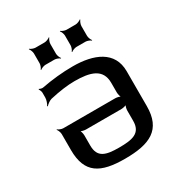

<svg xmlns="http://www.w3.org/2000/svg" viewBox="-161 -786 858 911"><g transform="rotate(-30 267.5 -330.0)"><path d="M262 10C399 10 476 -26 476 -155V-346C476 -456 380 -494 266 -494C209 -494 151 -488 93 -477C87 -476 77 -479 73 -482L71 -479C74 -476 79 -464 79 -458V-431C79 -418 72 -399 66 -391L69 -389C75 -396 90 -408 102 -411C155 -423 200 -429 238 -429C323 -429 385 -412 385 -335V-282C385 -273 389 -256 394 -251L396 -253C391 -258 374 -262 365 -262H80C71 -262 56 -268 51 -273L49 -271C54 -266 60 -251 60 -242V-155C60 -26 129 10 262 10ZM264 -50C192 -50 150 -61 150 -127V-183C150 -192 146 -209 141 -214L139 -212C144 -207 161 -203 170 -203H365C374 -203 391 -207 396 -212L394 -214C389 -209 385 -192 385 -183V-127C385 -59 337 -50 264 -50ZM227 -585V-639C227 -648 233 -663 238 -668L236 -670C231 -665 216 -659 207 -659H157C148 -659 133 -665 128 -670L126 -668C131 -663 137 -648 137 -639V-585C137 -576 131 -561 126 -556L128 -554C133 -559 148 -565 157 -565H207C216 -565 231 -559 236 -554L238 -556C233 -561 227 -576 227 -585ZM397 -585V-639C397 -648 403 -663 408 -668L406 -670C401 -665 386 -659 377 -659H327C318 -659 303 -665 298 -670L296 -668C301 -663 307 -648 307 -639V-585C307 -576 301 -561 296 -556L298 -554C303 -559 318 -565 327 -565H377C386 -565 401 -559 406 -554L408 -556C403 -561 397 -576 397 -585Z"/></g></svg>

Font: Gamestation Storm
Style: Regular
Weight: 400
Designer: Jonas Hecksher
Foundry: Jonas Hecksher, Playtypeª, e-types AS
Version: Version 1.003